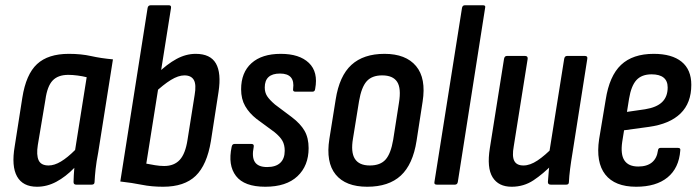

<svg xmlns="http://www.w3.org/2000/svg" viewBox="-20 -703 2664 731"><path d="M121 8Q67 8 45 -31Q23 -70 36 -146L65 -331Q79 -420 121 -459Q163 -498 242 -498Q289 -498 327 -489.5Q365 -481 410 -477L354 -123Q347 -87 344 -59.5Q341 -32 340 -10Q340 0 329 0H270Q260 0 260 -10Q260 -23 261 -36.5Q262 -50 263 -64Q230 -30 194.5 -11Q159 8 121 8ZM165 -73Q187 -73 212 -88Q237 -103 266 -132L310 -409Q294 -413 275 -415.5Q256 -418 240 -418Q201 -418 180.5 -396.5Q160 -375 153 -324L124 -151Q118 -113 127 -93Q136 -73 165 -73Z M601 8Q557 8 520 0.5Q483 -7 438 -12L542 -673Q544 -683 554 -683H623Q633 -683 631 -672L537 -80Q553 -77 570.5 -74Q588 -71 605 -71Q643 -71 664.5 -94.5Q686 -118 694 -171L721 -341Q728 -381 718 -398.5Q708 -416 682 -416Q659 -416 630.5 -398.5Q602 -381 567 -348L578 -422Q616 -459 652 -478.5Q688 -498 725 -498Q781 -498 802 -461.5Q823 -425 812 -353L783 -166Q768 -75 725 -33.5Q682 8 601 8Z M990 8Q910 8 878.5 -33Q847 -74 862 -144Q864 -155 873 -155H937Q948 -155 946 -144Q938 -105 950.5 -86Q963 -67 997 -67Q1030 -67 1047 -83Q1064 -99 1064 -129Q1064 -151 1055.5 -166.5Q1047 -182 1025 -200L957 -250Q929 -272 913.5 -299Q898 -326 898 -363Q898 -427 937.5 -462.5Q977 -498 1049 -498Q1120 -498 1156 -463.5Q1192 -429 1180 -365Q1179 -354 1170 -354H1104Q1094 -354 1096 -365Q1104 -423 1046 -423Q988 -423 988 -370Q988 -351 997 -337Q1006 -323 1027 -305L1091 -257Q1124 -232 1139.5 -205Q1155 -178 1155 -139Q1155 -72 1112.5 -32Q1070 8 990 8Z M1378 8Q1296 8 1258 -38.5Q1220 -85 1234 -174L1258 -324Q1272 -414 1318 -456Q1364 -498 1444 -498Q1525 -498 1564 -451.5Q1603 -405 1589 -316L1566 -167Q1552 -77 1506 -34.5Q1460 8 1378 8ZM1388 -73Q1428 -73 1448 -95.5Q1468 -118 1477 -171L1499 -312Q1508 -367 1492 -391.5Q1476 -416 1435 -416Q1396 -416 1376 -393.5Q1356 -371 1347 -318L1324 -176Q1315 -124 1331 -98.5Q1347 -73 1388 -73Z M1643 0Q1632 0 1634 -10L1739 -673Q1741 -683 1750 -683H1819Q1830 -683 1827 -673L1723 -10Q1721 0 1712 0Z M1928 8Q1878 8 1855.5 -28Q1833 -64 1845 -139L1899 -479Q1901 -490 1910 -490H1979Q1990 -490 1989 -479L1936 -146Q1929 -108 1938 -90.5Q1947 -73 1973 -73Q1998 -73 2026.5 -92Q2055 -111 2088 -145L2085 -79Q2048 -41 2011 -16.5Q1974 8 1928 8ZM2077 0Q2066 0 2066 -10Q2067 -29 2069.5 -53.5Q2072 -78 2074 -96L2071 -121L2128 -479Q2130 -490 2139 -490H2207Q2218 -490 2216 -479L2160 -123Q2154 -87 2150.5 -59.5Q2147 -32 2146 -10Q2146 0 2136 0Z M2402 8Q2321 8 2284.5 -38.5Q2248 -85 2261 -173L2286 -323Q2300 -414 2344.5 -456Q2389 -498 2469 -498Q2538 -498 2575 -468Q2612 -438 2612 -380Q2612 -311 2571 -271Q2530 -231 2451 -220L2356 -207L2349 -163Q2342 -115 2357.5 -92Q2373 -69 2410 -69Q2443 -69 2462 -84.5Q2481 -100 2485 -130Q2486 -140 2495 -140H2561Q2572 -140 2570 -130Q2565 -63 2521.5 -27.5Q2478 8 2402 8ZM2367 -277 2436 -287Q2480 -294 2501 -314.5Q2522 -335 2522 -370Q2522 -395 2506.5 -407.5Q2491 -420 2461 -420Q2423 -420 2403 -398Q2383 -376 2375 -327Z"/></svg>

Font: Sofia Sans Condensed SemiBold
Style: Italic
Weight: 600
Italic angle: -9°
Version: Version 4.100